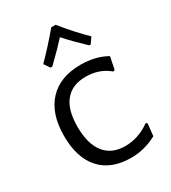

<svg xmlns="http://www.w3.org/2000/svg" viewBox="-180 -822 821 922"><g transform="rotate(-30 230.5 -361.5)"><path d="M253 -729C210.3 -678.3 169.7 -633.7 131 -595L153 -563H163C205.7 -604.3 239.7 -639 265 -667C291.7 -637 325.7 -602.3 367 -563H376L398 -595C358.7 -633 318.3 -677.7 277 -729ZM428 -468C387.3 -491.3 339.3 -503 284 -503C208 -503 149.2 -480.7 107.5 -436C65.8 -391.3 45 -328 45 -246C45 -165.3 64.7 -103.2 104 -59.5C143.3 -15.8 199.7 6 273 6C323 6 370.7 -6.3 416 -31L423 -100L414 -103C371.3 -72.3 325.3 -57 276 -57C226.7 -57 188.8 -73.7 162.5 -107C136.2 -140.3 123 -188.7 123 -252C123 -314.7 136.2 -361.8 162.5 -393.5C188.8 -425.2 226.7 -441 276 -441C326.7 -441 369.7 -426 405 -396L414 -399Z"/></g></svg>

Font: Alegreya Sans SC
Style: Regular
Weight: 400
Designer: Juan Pablo del Peral
Foundry: Huerta Tipografica
Version: Version 1.000;PS 001.000;hotconv 1.0.70;makeotf.lib2.5.58329